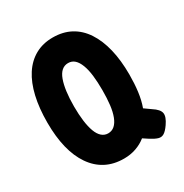

<svg xmlns="http://www.w3.org/2000/svg" viewBox="-166 -830 938 979"><g transform="rotate(-30 303.0 -340.5)"><path d="M535 -129Q571 -106 575 -83Q579 -60 554 -24Q536 2 521 11Q506 20 489 15Q472 10 448 -5L416 -26Q390 -5 357 6.5Q324 18 286 18Q226 18 180 -6Q134 -30 102 -76.5Q70 -123 54 -188Q38 -253 38 -336Q38 -421 53.5 -488Q69 -555 99.5 -602Q130 -649 175 -674Q220 -699 278 -699Q338 -699 383.5 -674.5Q429 -650 460 -603Q491 -556 507 -490Q523 -424 523 -340Q523 -287 517 -240.5Q511 -194 497 -156ZM280 -134Q302 -134 318 -148Q334 -162 344.5 -189Q355 -216 359.5 -254Q364 -292 364 -340Q364 -388 359.5 -426Q355 -464 344.5 -491.5Q334 -519 318.5 -533Q303 -547 281 -547Q259 -547 243 -533Q227 -519 217 -491.5Q207 -464 202 -426Q197 -388 197 -340Q197 -292 202 -254Q207 -216 217 -189Q227 -162 243 -148Q259 -134 280 -134Z"/></g></svg>

Font: Fredoka Condensed SemiBold
Style: Regular
Weight: 600
Width: 3
Designer: Ben Nathan
Foundry: Milena B. Brandão, Ben Nathan
Version: Version 2.001